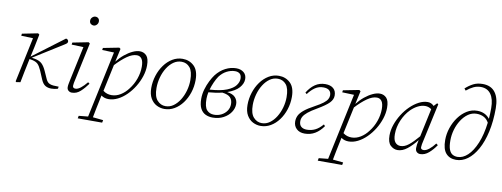

<svg xmlns="http://www.w3.org/2000/svg" viewBox="-74 -1160 4756 1819"><g transform="rotate(10 2304.0 -250.5)"><path d="M84 0 175 -431 61 -435 64 -455 215 -485 228 -475 203 -351 182 -255 484 -482Q495 -481 501.5 -473.5Q508 -466 508 -457Q508 -448 502 -441Q496 -434 479 -424L196 -247L226 -242Q270 -234 294 -211.5Q318 -189 338 -144L371 -70Q383 -45 400 -35Q417 -25 442 -23L494 -21L491 -1Q472 5 456.5 7Q441 9 427 9Q394 9 370 -5.5Q346 -20 329 -59L295 -140Q276 -183 258 -200.5Q240 -218 205 -226L177 -231L172 -208Q160 -156 150.5 -104.5Q141 -53 130 0L91 6Z M579 -32Q579 -48 582 -62.5Q585 -77 590 -103L660 -431L546 -435L549 -455L701 -485L714 -475L637 -114Q633 -98 630 -81.5Q627 -65 627 -54Q627 -30 653 -30Q676 -30 703.5 -51.5Q731 -73 762 -111L777 -99Q745 -54 708.5 -20.5Q672 13 626 13Q607 13 593 1Q579 -11 579 -32ZM719 -649Q703 -649 691 -659.5Q679 -670 679 -689Q679 -709 693 -722Q707 -735 723 -735Q740 -735 751 -724.5Q762 -714 762 -695Q762 -676 748.5 -662.5Q735 -649 719 -649Z M724 243 729 218 818 209 954 -431 840 -435 843 -455 996 -485 1009 -475 981 -348Q1013 -389 1050.5 -419.5Q1088 -450 1125.5 -467.5Q1163 -485 1194 -485Q1233 -485 1258.5 -458Q1284 -431 1284 -364Q1284 -312 1266.5 -258.5Q1249 -205 1219 -156.5Q1189 -108 1150 -69.5Q1111 -31 1067 -9Q1023 13 979 13Q960 13 942.5 8Q925 3 908 -9Q892 65 882 115.5Q872 166 864 208L964 218L959 243ZM1173 -443Q1130 -443 1080 -408Q1030 -373 974 -313L919 -56Q939 -41 959 -35Q979 -29 1000 -29Q1045 -29 1086.5 -54.5Q1128 -80 1159 -122Q1196 -169 1216.5 -227Q1237 -285 1237 -343Q1237 -395 1220 -419Q1203 -443 1173 -443Z M1516 13Q1477 13 1441.5 -5Q1406 -23 1383 -62Q1360 -101 1360 -162Q1360 -223 1378.5 -281Q1397 -339 1430.5 -385Q1464 -431 1509 -458Q1554 -485 1606 -485Q1671 -485 1716 -442.5Q1761 -400 1761 -308Q1761 -245 1742 -187Q1723 -129 1689.5 -84Q1656 -39 1611.5 -13Q1567 13 1516 13ZM1522 -15Q1564 -15 1598.5 -40Q1633 -65 1658.5 -106Q1684 -147 1698 -197Q1712 -247 1712 -297Q1712 -382 1681 -419Q1650 -456 1601 -456Q1559 -456 1524 -431.5Q1489 -407 1463 -365.5Q1437 -324 1423 -273Q1409 -222 1409 -170Q1409 -89 1442 -52Q1475 -15 1522 -15Z M1967 -376Q1950 -351 1934 -315.5Q1918 -280 1907 -242Q2013 -249 2071.5 -273Q2130 -297 2154 -329.5Q2178 -362 2178 -394Q2178 -427 2161 -441.5Q2144 -456 2116 -456Q2075 -456 2035.5 -435.5Q1996 -415 1967 -376ZM1980 14Q1943 14 1912 -0.5Q1881 -15 1862.5 -49.5Q1844 -84 1844 -144Q1844 -189 1857 -234Q1870 -279 1890 -318.5Q1910 -358 1929 -383Q1968 -433 2018.5 -459Q2069 -485 2122 -485Q2166 -485 2194 -462Q2222 -439 2222 -398Q2222 -355 2187 -315Q2152 -275 2075 -248Q2130 -241 2154.5 -214Q2179 -187 2179 -150Q2179 -109 2154 -71.5Q2129 -34 2084 -10Q2039 14 1980 14ZM1893 -152Q1893 -73 1919.5 -44Q1946 -15 1989 -15Q2028 -15 2060 -31.5Q2092 -48 2111.5 -76.5Q2131 -105 2131 -142Q2131 -181 2109 -204.5Q2087 -228 2031 -235Q2003 -228 1970.5 -223Q1938 -218 1900 -215Q1897 -199 1895 -183Q1893 -167 1893 -152Z M2442 13Q2403 13 2367.5 -5Q2332 -23 2309 -62Q2286 -101 2286 -162Q2286 -223 2304.5 -281Q2323 -339 2356.5 -385Q2390 -431 2435 -458Q2480 -485 2532 -485Q2597 -485 2642 -442.5Q2687 -400 2687 -308Q2687 -245 2668 -187Q2649 -129 2615.5 -84Q2582 -39 2537.5 -13Q2493 13 2442 13ZM2448 -15Q2490 -15 2524.5 -40Q2559 -65 2584.5 -106Q2610 -147 2624 -197Q2638 -247 2638 -297Q2638 -382 2607 -419Q2576 -456 2527 -456Q2485 -456 2450 -431.5Q2415 -407 2389 -365.5Q2363 -324 2349 -273Q2335 -222 2335 -170Q2335 -89 2368 -52Q2401 -15 2448 -15Z M2865 12Q2816 12 2787 -15.5Q2758 -43 2758 -86Q2758 -117 2770.5 -143Q2783 -169 2817 -197.5Q2851 -226 2916 -261Q2966 -288 2993 -309Q3020 -330 3030.5 -348.5Q3041 -367 3041 -386Q3041 -450 2965 -450Q2922 -450 2887 -426.5Q2852 -403 2820 -360L2806 -372Q2838 -425 2881 -454.5Q2924 -484 2979 -484Q3029 -484 3056.5 -460Q3084 -436 3084 -392Q3084 -354 3052.5 -321.5Q3021 -289 2941 -242Q2887 -211 2857.5 -186.5Q2828 -162 2816.5 -141Q2805 -120 2805 -97Q2805 -62 2825 -45Q2845 -28 2879 -28Q2923 -28 2959.5 -46Q2996 -64 3031 -105L3044 -91Q3009 -41 2965 -14.5Q2921 12 2865 12Z M3033 243 3038 218 3127 209 3263 -431 3149 -435 3152 -455 3305 -485 3318 -475 3290 -348Q3322 -389 3359.5 -419.5Q3397 -450 3434.5 -467.5Q3472 -485 3503 -485Q3542 -485 3567.5 -458Q3593 -431 3593 -364Q3593 -312 3575.5 -258.5Q3558 -205 3528 -156.5Q3498 -108 3459 -69.5Q3420 -31 3376 -9Q3332 13 3288 13Q3269 13 3251.5 8Q3234 3 3217 -9Q3201 65 3191 115.5Q3181 166 3173 208L3273 218L3268 243ZM3482 -443Q3439 -443 3389 -408Q3339 -373 3283 -313L3228 -56Q3248 -41 3268 -35Q3288 -29 3309 -29Q3354 -29 3395.5 -54.5Q3437 -80 3468 -122Q3505 -169 3525.5 -227Q3546 -285 3546 -343Q3546 -395 3529 -419Q3512 -443 3482 -443Z M3709 -132Q3709 -77 3729 -53.5Q3749 -30 3780 -30Q3819 -30 3858.5 -61.5Q3898 -93 3949 -153L4007 -424Q3979 -444 3947 -444Q3912 -444 3876.5 -426Q3841 -408 3810 -377Q3765 -331 3737 -265.5Q3709 -200 3709 -132ZM3977 13Q3958 13 3944 0.5Q3930 -12 3930 -37Q3930 -56 3932.5 -71.5Q3935 -87 3940 -110L3941 -115Q3898 -60 3852 -23.5Q3806 13 3759 13Q3722 13 3691.5 -15Q3661 -43 3661 -111Q3661 -162 3679 -214.5Q3697 -267 3727.5 -315.5Q3758 -364 3797 -402Q3836 -440 3879 -462.5Q3922 -485 3964 -485Q3999 -485 4024 -458L4053 -489L4065 -481L3985 -114Q3981 -98 3978 -81.5Q3975 -65 3975 -52Q3975 -40 3983 -35Q3991 -30 4002 -30Q4026 -30 4055 -53Q4084 -76 4111 -112L4128 -99Q4098 -54 4059.5 -20.5Q4021 13 3977 13Z M4237 -165Q4237 -108 4249 -77Q4261 -46 4282 -34Q4303 -22 4330 -22Q4381 -22 4427.5 -65.5Q4474 -109 4508.5 -192Q4543 -275 4557 -391Q4538 -425 4508 -440.5Q4478 -456 4440 -456Q4395 -456 4358 -430Q4321 -404 4293.5 -361Q4266 -318 4251.5 -267Q4237 -216 4237 -165ZM4321 8Q4259 8 4223.5 -32Q4188 -72 4188 -160Q4188 -219 4207.5 -277Q4227 -335 4261.5 -382Q4296 -429 4341.5 -457Q4387 -485 4440 -485Q4517 -485 4561 -429Q4563 -454 4564 -480Q4565 -506 4565 -533Q4565 -619 4531.5 -666Q4498 -713 4434 -713Q4398 -713 4365.5 -698Q4333 -683 4298 -654L4283 -672Q4319 -705 4357.5 -724.5Q4396 -744 4447 -744Q4527 -744 4567.5 -690.5Q4608 -637 4608 -538Q4608 -413 4585.5 -312Q4563 -211 4523 -139.5Q4483 -68 4431.5 -30Q4380 8 4321 8Z"/></g></svg>

Font: Source Serif Pro Light
Style: Italic
Weight: 300
Italic angle: -12°
Designer: Frank Grießhammer
Foundry: Adobe Systems Incorporated
Version: Version 3.001;hotconv 1.0.111;makeotfexe 2.5.65597